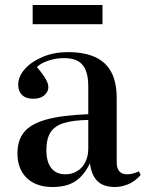

<svg xmlns="http://www.w3.org/2000/svg" viewBox="-20 -736 584 770"><path d="M191 14Q125 14 87.5 -22Q50 -58 50 -121Q50 -173 76.5 -206Q103 -239 165.5 -256.5Q228 -274 334 -278V-390Q334 -430 323.5 -455Q313 -480 292 -491.5Q271 -503 236 -503Q205 -503 174.5 -493Q144 -483 128 -467Q146 -446 156 -431Q166 -416 170 -405.5Q174 -395 174 -387Q174 -368 158 -354Q142 -340 114 -340Q84 -340 68.5 -355Q53 -370 53 -396Q53 -429 79.5 -459Q106 -489 151.5 -508Q197 -527 252 -527Q317 -527 360.5 -507.5Q404 -488 426 -447.5Q448 -407 448 -342V-86Q448 -60 459 -48.5Q470 -37 490 -37Q501 -37 513 -40Q525 -43 537 -49L544 -34Q521 -8 494 3Q467 14 441 14Q394 14 370 -10.5Q346 -35 341 -81Q324 -47 303 -26Q282 -5 254.5 4.5Q227 14 191 14ZM242 -37Q269 -37 290 -50Q311 -63 322.5 -86.5Q334 -110 334 -140V-255Q273 -254 236 -242.5Q199 -231 182.5 -205Q166 -179 166 -134Q166 -87 185.5 -62Q205 -37 242 -37ZM111 -639V-716H391V-639Z"/></svg>

Font: Literata 60pt Medium
Style: Regular
Weight: 500
Designer: Latin by Veronika Burian and Jose Scaglione. Greek by Irene Vlachou. Cyrillic by Vera Evstafieva.
Foundry: TypeTogether
Version: Version 3.103;gftools[0.9.29]